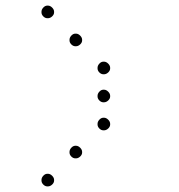

<svg xmlns="http://www.w3.org/2000/svg" viewBox="-20 -693 640 685"><path d="M149 -673Q141 -673 134.5 -666Q128 -659 128 -651V-649Q128 -641 134.5 -634.5Q141 -628 149 -628H151Q159 -628 166 -634.5Q173 -641 173 -649V-651Q173 -659 166 -666Q159 -673 151 -673ZM249 -573Q241 -573 234.5 -566Q228 -559 228 -551V-549Q228 -541 234.5 -534.5Q241 -528 249 -528H251Q259 -528 266 -534.5Q273 -541 273 -549V-551Q273 -559 266 -566Q259 -573 251 -573ZM349 -473Q341 -473 334.5 -466Q328 -459 328 -451V-449Q328 -441 334.5 -434.5Q341 -428 349 -428H351Q359 -428 366 -434.5Q373 -441 373 -449V-451Q373 -459 366 -466Q359 -473 351 -473ZM349 -373Q341 -373 334.5 -366Q328 -359 328 -351V-349Q328 -341 334.5 -334.5Q341 -328 349 -328H351Q359 -328 366 -334.5Q373 -341 373 -349V-351Q373 -359 366 -366Q359 -373 351 -373ZM349 -273Q341 -273 334.5 -266Q328 -259 328 -251V-249Q328 -241 334.5 -234.5Q341 -228 349 -228H351Q359 -228 366 -234.5Q373 -241 373 -249V-251Q373 -259 366 -266Q359 -273 351 -273ZM249 -173Q241 -173 234.5 -166Q228 -159 228 -151V-149Q228 -141 234.5 -134.5Q241 -128 249 -128H251Q259 -128 266 -134.5Q273 -141 273 -149V-151Q273 -159 266 -166Q259 -173 251 -173ZM149 -73Q141 -73 134.5 -66Q128 -59 128 -51V-49Q128 -41 134.5 -34.5Q141 -28 149 -28H151Q159 -28 166 -34.5Q173 -41 173 -49V-51Q173 -59 166 -66Q159 -73 151 -73Z"/></svg>

Font: Doto Rounded Light
Style: Regular
Weight: 300
Monospace: yes
Version: Version 1.000